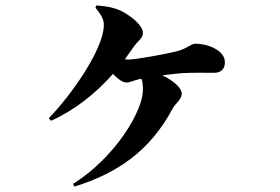

<svg xmlns="http://www.w3.org/2000/svg" viewBox="-20 -629 1040 712"><path d="M449 -323C463 -323 476 -331 495 -335L504 -337C509 -327 510 -313 510 -295C510 -220 411 -48 251 53L256 63C420 12 538 -73 620 -226C630 -245 654 -260 654 -282C654 -302 625 -329 582 -350C611 -353 639 -357 661 -358C701 -360 740 -359 774 -359C805 -359 814 -379 814 -398C814 -444 748 -467 704 -467C689 -467 671 -447 633 -438C596 -429 484 -408 455 -408L443 -409L474 -453C492 -479 510 -487 510 -507C510 -535 467 -568 436 -585C408 -600 377 -606 338 -609L334 -601C359 -569 365 -555 365 -536C365 -447 242 -273 161 -191L169 -181C258 -221 334 -282 399 -355C415 -338 434 -323 449 -323Z"/></svg>

Font: GenKiMin2 TW H
Style: Regular
Weight: 900
Version: Version 2.100;PS 2.1;hotconv 16.6.51;makeotf.lib2.5.65220 DE